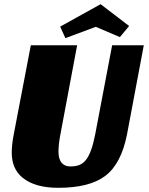

<svg xmlns="http://www.w3.org/2000/svg" viewBox="-20 -876 709 916"><path d="M36 -148Q36 -187 46 -237L127 -660H348L268 -234Q259 -187 259 -152.5Q259 -118 273.5 -100Q288 -82 315 -82Q342 -82 359 -89Q376 -96 390 -113Q417 -147 434 -234L515 -660H666L586 -235Q558 -93 481 -36Q406 20 258 20Q147 20 88 -28Q36 -70 36 -148ZM267 -749 460 -856 596 -752 552 -699 437 -748 292 -694Z"/></svg>

Font: Sansita One
Style: Regular
Weight: 400
Version: Version 1.002